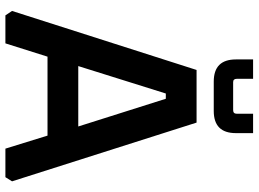

<svg xmlns="http://www.w3.org/2000/svg" viewBox="-140 -794 934 693"><g transform="rotate(90 326.5 -447.0)"><path d="M19 -24 232 -690H422L634 -24L619 0H516L469 -152H184L136 0H35ZM218 -263H436L336 -579H317ZM194 -832V-894H264V-835Q264 -822 276 -822H377Q390 -822 390 -835V-894H460V-832Q460 -752 380 -752H274Q194 -752 194 -832Z"/></g></svg>

Font: Oxanium SemiBold
Style: Regular
Weight: 600
Designer: Severin Meyer
Version: Version 2.000